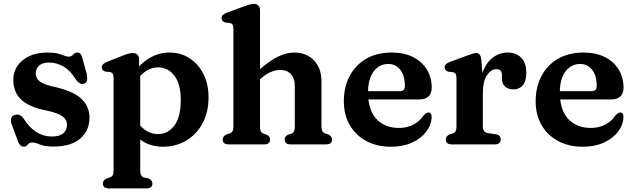

<svg xmlns="http://www.w3.org/2000/svg" viewBox="-20 -764 3354 1016"><path d="M239 -433Q205 -433 187 -416.8Q169 -400.5 169 -376Q169 -351 188.8 -334.5Q208.5 -318 255.5 -307Q363 -284.5 408.2 -243.8Q453.5 -203 453.5 -141.5Q453.5 -73 405 -30.8Q356.5 11.5 261.5 11.5Q216.5 11.5 191.5 0.8Q166.5 -10 150.5 -10Q135 -10 127.5 1Q120 12 105.5 12Q85.5 12 75 -16.5L43.5 -101Q27.5 -145 57 -155.5Q84.5 -165 105 -136.5Q135.5 -88 173.2 -64.8Q211 -41.5 254.5 -41.5Q295 -41.5 314.8 -58.8Q334.5 -76 334.5 -104Q334.5 -131 310.8 -148.2Q287 -165.5 231 -178Q136.5 -196 93.5 -235.5Q50.5 -275 50.5 -340.5Q50.5 -405 100.5 -445.5Q150.5 -486 231 -486Q264.5 -486 285.8 -480.5Q307 -475 320.2 -469.5Q333.5 -464 342.5 -464Q358 -464 367 -475Q376 -486 389.5 -486Q409 -486 415 -459L438.5 -374.5Q443 -355 440.8 -340.2Q438.5 -325.5 424.5 -321Q401.5 -313.5 379.5 -346.5Q352.5 -391 315.8 -412Q279 -433 239 -433Z M716 -449.5V-413Q750 -448 790.2 -467Q830.5 -486 876.5 -486Q936.5 -486 983.2 -455.8Q1030 -425.5 1056.8 -372Q1083.5 -318.5 1083.5 -249Q1083.5 -169.5 1051.5 -110.8Q1019.5 -52 964.8 -19.8Q910 12.5 842.5 12.5Q774 12.5 722 -25V137.5Q722 155.5 727 163.8Q732 172 741 175L765.5 180Q786.5 189 786.5 207Q786.5 233 754.5 233H556Q524.5 233 524.5 207Q524.5 189.5 545 180L562 175Q571.5 171.5 576.2 163.5Q581 155.5 581 137.5V-352Q581 -367.5 576.2 -374Q571.5 -380.5 562.5 -383L538 -385Q518.5 -391 518.5 -408Q518.5 -425.5 545.5 -436.5L628 -469Q663.5 -483.5 683 -483.5Q699 -483.5 707.5 -474.2Q716 -465 716 -449.5ZM817.5 -407.5Q763.5 -407.5 722 -361.5V-99.5Q762.5 -54.5 817 -54.5Q868.5 -54.5 902.5 -99.5Q936.5 -144.5 936.5 -234Q936.5 -320.5 902.5 -364Q868.5 -407.5 817.5 -407.5Z M1356 -709.5V-398Q1410.5 -445.5 1454 -465.8Q1497.5 -486 1536.5 -486Q1601 -486 1641 -444.8Q1681 -403.5 1681 -335V-96Q1681 -78 1686 -69.8Q1691 -61.5 1700.5 -58L1716.5 -53Q1737 -43 1737 -26Q1737 0 1705.5 0H1517Q1486.5 0 1486.5 -26.5Q1486.5 -42.5 1504 -51L1521 -56.5Q1530.5 -60 1535.2 -68.5Q1540 -77 1540 -96V-307.5Q1540 -350 1519 -372Q1498 -394 1462 -394Q1439.5 -394 1413.5 -383.2Q1387.5 -372.5 1360.5 -348.5L1356 -345V-95.5Q1356 -76.5 1360.8 -68.2Q1365.5 -60 1375 -56.5L1391.5 -51Q1409 -42.5 1409 -26.5Q1409 0 1378.5 0H1190Q1158.5 0 1158.5 -26Q1158.5 -43.5 1179 -53L1196 -58Q1205.5 -61.5 1210.2 -69.5Q1215 -77.5 1215 -95.5V-612Q1215 -627.5 1210.2 -634Q1205.5 -640.5 1196.5 -642.5L1172 -645Q1152.5 -651 1152.5 -668Q1152.5 -686.5 1179.5 -696.5L1268 -729Q1287 -736 1299.5 -739.8Q1312 -743.5 1324 -743.5Q1339.5 -743.5 1347.8 -734Q1356 -724.5 1356 -709.5Z M2264.5 -300.5Q2264.5 -237.5 2196 -237.5H1929.5Q1938.5 -162.5 1981.8 -124.8Q2025 -87 2091 -87Q2135 -87 2168.5 -105Q2202 -123 2220.5 -152Q2237.5 -169.5 2247.5 -169Q2264.5 -168.5 2264 -144Q2262.5 -102.5 2235.2 -66.8Q2208 -31 2160 -9.2Q2112 12.5 2049 12.5Q1974.5 12.5 1918.2 -17.8Q1862 -48 1830.8 -102.2Q1799.5 -156.5 1799.5 -228.5Q1799.5 -303 1830 -361.2Q1860.5 -419.5 1917.2 -452.8Q1974 -486 2053.5 -486Q2118.5 -486 2165.8 -462Q2213 -438 2238.8 -396Q2264.5 -354 2264.5 -300.5ZM2034.5 -425.5Q1988.5 -425.5 1958.8 -387.8Q1929 -350 1927.5 -281.5H2093.5Q2122.5 -281.5 2122.5 -308.5Q2122.5 -364.5 2098 -395Q2073.5 -425.5 2034.5 -425.5Z M2527 -448 2532.5 -377.5Q2551.5 -431.5 2587.2 -458.8Q2623 -486 2665.5 -486Q2712 -486 2738.5 -458.2Q2765 -430.5 2765 -379.5Q2765 -334.5 2746.5 -312.8Q2728 -291 2698 -291Q2668 -291 2652 -306.5Q2636 -322 2636 -349V-367.5Q2636 -398 2606.5 -398Q2579 -398 2557 -366Q2535 -334 2535 -269V-95.5Q2535 -63.5 2562.5 -59.5L2603.5 -53.5Q2629.5 -49.5 2629.5 -26Q2629.5 0 2598 0H2370.5Q2339 0 2339 -26Q2339 -43.5 2359.5 -53L2376.5 -58Q2386 -61.5 2390.8 -69.5Q2395.5 -77.5 2395.5 -95.5V-351.5Q2395.5 -367 2390.8 -373.5Q2386 -380 2377 -382L2352.5 -384.5Q2333 -390.5 2333 -407.5Q2333 -426 2360 -436L2447.5 -468.5Q2488 -483.5 2500 -483.5Q2523 -483.5 2527 -448Z M3279.5 -300.5Q3279.5 -237.5 3211 -237.5H2944.5Q2953.5 -162.5 2996.8 -124.8Q3040 -87 3106 -87Q3150 -87 3183.5 -105Q3217 -123 3235.5 -152Q3252.5 -169.5 3262.5 -169Q3279.5 -168.5 3279 -144Q3277.5 -102.5 3250.2 -66.8Q3223 -31 3175 -9.2Q3127 12.5 3064 12.5Q2989.5 12.5 2933.2 -17.8Q2877 -48 2845.8 -102.2Q2814.5 -156.5 2814.5 -228.5Q2814.5 -303 2845 -361.2Q2875.5 -419.5 2932.2 -452.8Q2989 -486 3068.5 -486Q3133.5 -486 3180.8 -462Q3228 -438 3253.8 -396Q3279.5 -354 3279.5 -300.5ZM3049.5 -425.5Q3003.5 -425.5 2973.8 -387.8Q2944 -350 2942.5 -281.5H3108.5Q3137.5 -281.5 3137.5 -308.5Q3137.5 -364.5 3113 -395Q3088.5 -425.5 3049.5 -425.5Z"/></svg>

Font: Fraunces 9pt Soft SemiBold
Style: Regular
Weight: 600
Version: Version 1.000;[b76b70a41]